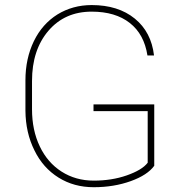

<svg xmlns="http://www.w3.org/2000/svg" viewBox="-20 -741 727 770"><path d="M598.6 -322.3C598.6 -322.3 355 -322.3 355 -322.3C355 -322.3 355 -295.4 355 -295.4C355 -295.4 572.3 -295.4 572.3 -295.4C572.3 -295.4 572.3 -88.4 572.3 -88.4C572.3 -88.4 572.3 -88.4 572.3 -88.4C557.1 -68.4 528.8 -51.8 488.3 -37.6C447.8 -23.4 403.3 -16.6 356 -16.6C356 -16.6 356 -16.6 356 -16.6C307.6 -16.6 264.6 -28.8 227.1 -52.7C189.5 -76.7 160.2 -110.4 139.6 -153.8C118.7 -197.3 108.4 -247.1 108.4 -302.7C108.4 -302.7 108.4 -416 108.4 -416C108.4 -416 108.4 -416 108.4 -416C108.4 -499.5 130.4 -566.4 174.3 -617.7C218.3 -668.9 275.9 -694.3 347.7 -694.3C347.7 -694.3 347.7 -694.3 347.7 -694.3C411.1 -694.3 461.9 -679.2 500.5 -648.9C539.1 -618.7 562.5 -575.2 571.3 -518.6C571.3 -518.6 597.7 -518.6 597.7 -518.6C597.7 -518.6 597.7 -518.6 597.7 -518.6C590.3 -581.1 564.9 -630.4 520.5 -666.5C476.1 -702.6 418.5 -720.7 347.7 -720.7C347.7 -720.7 347.7 -720.7 347.7 -720.7C296.9 -720.7 251 -708 210.4 -683.1C169.9 -657.7 138.2 -622.1 115.7 -575.7C93.3 -529.3 82 -477.1 82 -418.9C82 -418.9 82 -296.9 82 -296.9C82 -296.9 82 -296.9 82 -296.9C82.5 -237.8 94.7 -184.6 118.2 -137.7C141.1 -90.8 173.3 -54.7 214.8 -28.8C256.3 -2.9 303.2 9.8 356 9.8C356 9.8 356 9.8 356 9.8C410.2 9.8 459.5 1.5 504.4 -14.6C549.3 -30.8 580.6 -51.3 598.6 -76.2C598.6 -76.2 598.6 -322.3 598.6 -322.3Z"/></svg>

Font: WOX
Style: Regular
Weight: 500
Designer: Google
Foundry: ""
Version: ""